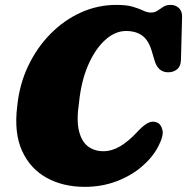

<svg xmlns="http://www.w3.org/2000/svg" viewBox="-20 -732 746 765"><path d="M605.5 -244Q621.5 -237.5 627.2 -214.2Q633 -191 610 -147.5Q587.5 -104.5 544.8 -68Q502 -31.5 443.8 -9.5Q385.5 12.5 317.5 12.5Q231.5 12.5 166 -23.5Q100.5 -59.5 68 -130.8Q35.5 -202 48.5 -307.5Q57 -395 92.2 -469Q127.5 -543 181.8 -597.8Q236 -652.5 303 -682.5Q370 -712.5 443 -712.5Q485 -712.5 509.8 -705Q534.5 -697.5 550.5 -689.8Q566.5 -682 581.5 -682Q597 -682 608 -689.8Q619 -697.5 630.8 -705Q642.5 -712.5 659.5 -712.5Q679.5 -712.5 692.8 -700Q706 -687.5 705.5 -664.5L701 -493.5Q700 -467.5 685.5 -455.8Q671 -444 650 -444Q609 -444 595.5 -492L586 -524Q573.5 -569.5 548.2 -589Q523 -608.5 482 -608.5Q438.5 -608.5 398.8 -572.5Q359 -536.5 331.2 -472.5Q303.5 -408.5 295 -324.5Q284 -252.5 294.8 -209.8Q305.5 -167 331.2 -148.2Q357 -129.5 391 -129.5Q426 -129.5 459 -149.2Q492 -169 525 -204.5Q550.5 -232 568.8 -241.8Q587 -251.5 605.5 -244Z"/></svg>

Font: Fraunces 72pt S100 Black
Style: Italic
Weight: 900
Italic angle: -16°
Version: Version 1.000; ttfautohint (v1.8.3)